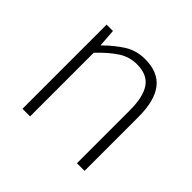

<svg xmlns="http://www.w3.org/2000/svg" viewBox="-134 -699 855 855"><g transform="rotate(45 293.0 -271.5)"><path d="M102 0V-530H142L148 -447H150Q191 -488 234 -515.5Q277 -543 332 -543Q414 -543 453.5 -492.5Q493 -442 493 -340V0H445V-334Q445 -418 416.5 -459.5Q388 -501 323 -501Q276 -501 237 -476Q198 -451 150 -401V0Z"/></g></svg>

Font: Noto Sans HK Thin ExtraLight
Style: Regular
Weight: 250
Version: Version 2.004-H2;hotconv 1.0.118;makeotfexe 2.5.65603